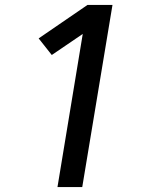

<svg xmlns="http://www.w3.org/2000/svg" viewBox="-20 -755 616 775"><path d="M212 0H312L434 -735H333L136 -600L189 -533L314 -618Z"/></svg>

Font: Iosevka Sparkle Medium
Style: Italic
Weight: 500
Italic angle: -9°
Designer: Belleve Invis
Foundry: Belleve Invis
Version: Version 4.5.0; ttfautohint (v1.8.3)